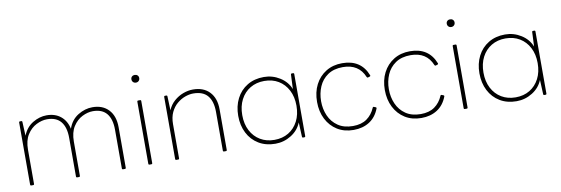

<svg xmlns="http://www.w3.org/2000/svg" viewBox="-52 -1064 4243 1451"><g transform="rotate(-10 2069.0 -338.5)"><path d="M96 0Q88 0 88 -8V-484Q88 -492 96 -492H105Q113 -492 113 -484L118 -378Q143 -440 194.5 -471Q246 -502 301 -502Q366 -502 409 -467Q452 -432 465 -370Q488 -436 541.5 -469Q595 -502 653 -502Q731 -502 776.5 -453.5Q822 -405 822 -319V-8Q822 0 814 0H800Q792 0 792 -8V-305Q792 -386 757 -429Q722 -472 651 -472Q611 -472 569 -451Q527 -430 498.5 -385.5Q470 -341 470 -270V-8Q470 0 462 0H448Q440 0 440 -8V-305Q440 -386 405 -429Q370 -472 299 -472Q259 -472 217 -451Q175 -430 146.5 -385.5Q118 -341 118 -270V-8Q118 0 110 0Z M1010 -628Q997 -628 988.5 -636.5Q980 -645 980 -658Q980 -671 988.5 -679Q997 -687 1010 -687Q1023 -687 1031.5 -679Q1040 -671 1040 -658Q1040 -645 1031.5 -636.5Q1023 -628 1010 -628ZM1003 0Q995 0 995 -8V-484Q995 -492 1003 -492H1017Q1025 -492 1025 -484V-8Q1025 0 1017 0Z M1209 0Q1201 0 1201 -8V-484Q1201 -492 1209 -492H1218Q1226 -492 1226 -484L1230 -377Q1247 -418 1279 -446Q1311 -474 1349 -488Q1387 -502 1424 -502Q1505 -502 1551 -453.5Q1597 -405 1597 -319V-8Q1597 0 1589 0H1575Q1567 0 1567 -8V-305Q1567 -386 1531.5 -429Q1496 -472 1421 -472Q1391 -472 1358 -460Q1325 -448 1296 -423.5Q1267 -399 1249 -361Q1231 -323 1231 -270V-8Q1231 0 1223 0Z M1968 10Q1895 10 1840.5 -23Q1786 -56 1756.5 -114Q1727 -172 1727 -246Q1727 -320 1756.5 -378Q1786 -436 1840.5 -469Q1895 -502 1968 -502Q2034 -502 2090 -467Q2146 -432 2169 -374L2174 -484Q2174 -492 2182 -492H2191Q2199 -492 2199 -484V-8Q2199 0 2191 0H2182Q2174 0 2174 -8L2169 -118Q2146 -60 2090 -25Q2034 10 1968 10ZM1966 -20Q2028 -20 2074.5 -48Q2121 -76 2147.5 -127Q2174 -178 2174 -246Q2174 -314 2147.5 -365Q2121 -416 2074.5 -444Q2028 -472 1966 -472Q1905 -472 1858 -444Q1811 -416 1784.5 -365Q1758 -314 1758 -246Q1758 -178 1784.5 -127Q1811 -76 1858 -48Q1905 -20 1966 -20Z M2569 10Q2497 10 2444 -23Q2391 -56 2361.5 -114Q2332 -172 2332 -246Q2332 -321 2361.5 -378.5Q2391 -436 2444.5 -469Q2498 -502 2569 -502Q2713 -502 2762 -376Q2765 -369 2757 -366L2744 -362Q2737 -360 2734 -367Q2691 -472 2569 -472Q2499 -472 2453 -440.5Q2407 -409 2385 -357.5Q2363 -306 2363 -246Q2363 -186 2385.5 -134.5Q2408 -83 2454 -51.5Q2500 -20 2569 -20Q2634 -20 2675.5 -49.5Q2717 -79 2739 -131Q2742 -138 2749 -135L2762 -130Q2769 -127 2766 -119Q2741 -55 2690 -22.5Q2639 10 2569 10Z M3089 10Q3017 10 2964 -23Q2911 -56 2881.5 -114Q2852 -172 2852 -246Q2852 -321 2881.5 -378.5Q2911 -436 2964.5 -469Q3018 -502 3089 -502Q3233 -502 3282 -376Q3285 -369 3277 -366L3264 -362Q3257 -360 3254 -367Q3211 -472 3089 -472Q3019 -472 2973 -440.5Q2927 -409 2905 -357.5Q2883 -306 2883 -246Q2883 -186 2905.5 -134.5Q2928 -83 2974 -51.5Q3020 -20 3089 -20Q3154 -20 3195.5 -49.5Q3237 -79 3259 -131Q3262 -138 3269 -135L3282 -130Q3289 -127 3286 -119Q3261 -55 3210 -22.5Q3159 10 3089 10Z M3430 -628Q3417 -628 3408.5 -636.5Q3400 -645 3400 -658Q3400 -671 3408.5 -679Q3417 -687 3430 -687Q3443 -687 3451.5 -679Q3460 -671 3460 -658Q3460 -645 3451.5 -636.5Q3443 -628 3430 -628ZM3423 0Q3415 0 3415 -8V-484Q3415 -492 3423 -492H3437Q3445 -492 3445 -484V-8Q3445 0 3437 0Z M3819 10Q3746 10 3691.5 -23Q3637 -56 3607.5 -114Q3578 -172 3578 -246Q3578 -320 3607.5 -378Q3637 -436 3691.5 -469Q3746 -502 3819 -502Q3885 -502 3941 -467Q3997 -432 4020 -374L4025 -484Q4025 -492 4033 -492H4042Q4050 -492 4050 -484V-8Q4050 0 4042 0H4033Q4025 0 4025 -8L4020 -118Q3997 -60 3941 -25Q3885 10 3819 10ZM3817 -20Q3879 -20 3925.5 -48Q3972 -76 3998.5 -127Q4025 -178 4025 -246Q4025 -314 3998.5 -365Q3972 -416 3925.5 -444Q3879 -472 3817 -472Q3756 -472 3709 -444Q3662 -416 3635.5 -365Q3609 -314 3609 -246Q3609 -178 3635.5 -127Q3662 -76 3709 -48Q3756 -20 3817 -20Z"/></g></svg>

Font: LINE Seed Sans App Thin
Style: Regular
Weight: 250
Designer: LINE VX Design & Dalton Maag Ltd & Sandoll Inc
Foundry: Dalton Maag Ltd
Version: Version 1.003